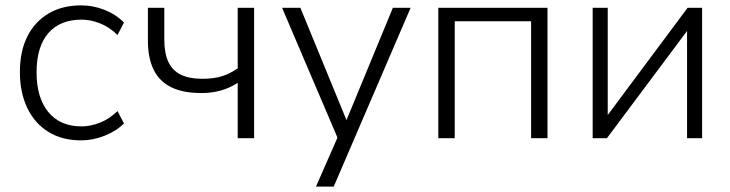

<svg xmlns="http://www.w3.org/2000/svg" viewBox="-20 -514 2715 714"><path d="M282 8Q211 8 160 -23.5Q109 -55 81.5 -112.5Q54 -170 54 -246Q54 -323 81.5 -378Q109 -433 160 -463.5Q211 -494 282 -494Q327 -494 369.5 -477Q412 -460 441 -430L417 -384Q386 -414 351 -427.5Q316 -441 284 -441Q203 -441 159.5 -390.5Q116 -340 116 -245Q116 -151 159.5 -97.5Q203 -44 284 -44Q316 -44 351 -57.5Q386 -71 417 -101L441 -55Q412 -26 368.5 -9Q325 8 282 8Z M864 0V-206Q835 -187 801.5 -177.5Q768 -168 728 -168Q661 -168 617 -189.5Q573 -211 551.5 -254.5Q530 -298 530 -364V-485H591V-367Q591 -316 606 -284Q621 -252 652 -236.5Q683 -221 733 -221Q773 -221 803.5 -230Q834 -239 864 -260V-485H925V0Z M1155 180 1241 -16V12L1029 -485H1097L1281 -37H1256L1441 -485H1507L1221 180Z M1610 0V-485H2016V0H1955V-435H1671V0Z M2184 0V-485H2240V-54H2216L2537 -485H2591V0H2535V-431H2559L2237 0Z"/></svg>

Font: Nunito Sans 12pt Light
Style: Regular
Weight: 300
Designer: Vernon Adams
Foundry: Vernon Adams
Version: Version 3.101;gftools[0.9.27]